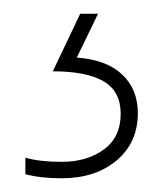

<svg xmlns="http://www.w3.org/2000/svg" viewBox="-20 -20 245 280"><path d="M181 145Q181 188 150 214Q119 240 70 240Q39 240 17 234V210Q38 216 70 216Q107 216 131.5 198Q156 180 156 146Q156 113 131 98.5Q106 84 57 84L97 0H123L92 64Q135 67 158 88.5Q181 110 181 145Z"/></svg>

Font: Noto Sans Lao UI SemCond Thin
Style: Regular
Weight: 100
Width: 4
Designer: Monotype Design Team
Foundry: Monotype Imaging Inc.
Version: Version 2.000; ttfautohint (v1.8.4.7-5d5b)